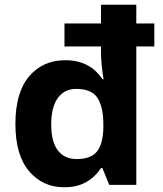

<svg xmlns="http://www.w3.org/2000/svg" viewBox="-20 -780 689 810"><path d="M251 10Q160 10 102.5 -58Q45 -126 45 -257Q45 -390 103 -458Q161 -526 255 -526Q294 -526 324 -515.5Q354 -505 375.5 -487Q397 -469 412 -446H417Q413 -467 409.5 -500.5Q406 -534 406 -559V-584H252V-681H406V-760H555V-681H631V-584H555V0H441L412 -71H406Q392 -49 370.5 -30.5Q349 -12 320 -1Q291 10 251 10ZM303 -109Q365 -109 390 -142Q415 -175 416 -242V-256Q416 -328 391.5 -366.5Q367 -405 301 -405Q252 -405 224 -366.5Q196 -328 196 -255Q196 -182 224 -145.5Q252 -109 303 -109Z"/></svg>

Font: Noto Sans Devanagari
Style: Bold
Weight: 700
Version: Version 2.003